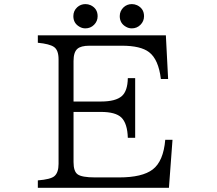

<svg xmlns="http://www.w3.org/2000/svg" viewBox="-20 -899 1040 919"><path d="M389.2 -879.4Q401.9 -879.4 414.1 -874Q447.3 -857.9 447.3 -821.3Q447.3 -797.4 430.2 -780.3Q413.1 -763.2 388.7 -763.2Q374 -763.2 361.3 -770.5Q331.1 -787.1 331.1 -821.8Q331.1 -847.2 349.6 -864.3Q366.2 -879.4 389.2 -879.4ZM611.3 -879.4Q624 -879.4 636.2 -874Q669.4 -857.9 669.4 -821.3Q669.4 -797.4 652.3 -780.3Q635.3 -763.2 610.8 -763.2Q596.2 -763.2 583.5 -770.5Q553.2 -787.1 553.2 -821.8Q553.2 -846.7 571.8 -864.3Q588.4 -879.4 611.3 -879.4ZM161.1 -730H773.9L784.7 -521H750Q738.8 -614.7 693.4 -649.4Q653.3 -680.2 563 -680.2H408.7Q366.7 -680.2 350.1 -665Q332 -648.9 332 -606.9V-413.1H462.9Q534.2 -413.1 563.5 -439.5Q590.8 -463.9 591.8 -524.9H627V-239.3H591.8Q589.8 -308.1 561 -336.4Q533.2 -363.3 462.9 -363.3H332V-123Q332 -79.1 351.1 -64.9Q371.1 -49.8 435.1 -49.8H549.8Q661.1 -49.8 710.9 -87.9Q762.2 -127 771 -230H805.7L788.6 0H161.1V-35.6Q223.1 -40.5 240.7 -56.2Q260.3 -73.2 260.3 -114.7V-615.2Q260.3 -659.2 238.3 -674.3Q216.8 -689 161.1 -694.3Z"/></svg>

Font: BIZ UDPMincho
Style: Regular
Weight: 400
Designer: TypeBank Co., Ltd.
Foundry: Morisawa Inc.
Version: Version 1.06